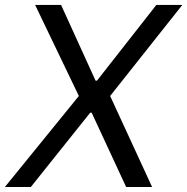

<svg xmlns="http://www.w3.org/2000/svg" viewBox="-38 -747 749 767"><path d="M206 -727.3 343.8 -424.7H349.4L586.6 -727.3H690.3L402 -363.6L569.6 0H465.9L328.1 -296.9H322.4L85.2 0H-18.5L277 -363.6L102.3 -727.3Z"/></svg>

Font: Inter UI
Style: Italic
Weight: 400
Italic angle: -9.39999°
Designer: Rasmus Andersson
Foundry: rsms
Version: 3.2;8d6f07862